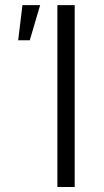

<svg xmlns="http://www.w3.org/2000/svg" viewBox="-20 -748 415 768"><path d="M278.8 -727.5V0H209.5V-727.5ZM52.7 -586.9 69.8 -727.5H140.6L99.1 -586.9Z"/></svg>

Font: Inter Light
Style: Regular
Weight: 300
Designer: Rasmus Andersson
Foundry: rsms
Version: Version 4.000;git-a52131595